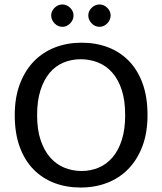

<svg xmlns="http://www.w3.org/2000/svg" viewBox="-20 -830 726 859"><path d="M345 -639Q409 -639 463 -618.5Q517 -598 556.5 -557.5Q596 -517 618 -456.5Q640 -396 640 -315Q640 -236 617 -175.5Q594 -115 554 -74Q514 -33 459.5 -12Q405 9 341 9Q277 9 223 -11.5Q169 -32 129.5 -72.5Q90 -113 68 -173.5Q46 -234 46 -315Q46 -394 69 -454.5Q92 -515 132 -556Q172 -597 226.5 -618Q281 -639 345 -639ZM146 -315Q146 -251 161.5 -204Q177 -157 204 -126Q231 -95 267.5 -80Q304 -65 345 -65Q386 -65 421.5 -80Q457 -95 483.5 -126Q510 -157 525 -204Q540 -251 540 -315Q540 -381 524.5 -428Q509 -475 482 -505.5Q455 -536 418.5 -550.5Q382 -565 341 -565Q300 -565 264 -550Q228 -535 202 -504Q176 -473 161 -426Q146 -379 146 -315ZM209 -761Q209 -780 224 -795Q239 -810 259 -810Q279 -810 294 -795Q309 -780 309 -761Q309 -741 294 -725.5Q279 -710 259 -710Q239 -710 224 -725.5Q209 -741 209 -761ZM375 -761Q375 -780 390 -795Q405 -810 425 -810Q445 -810 460 -795Q475 -780 475 -761Q475 -741 460 -725.5Q445 -710 425 -710Q405 -710 390 -725.5Q375 -741 375 -761Z"/></svg>

Font: Mukta Mahee
Style: Regular
Weight: 400
Designer: Shuchita Grover, Noopur Datye, Girish Dalvi, Yashodeep Gholap
Foundry: Ek Type
Version: Version 2.538;PS 1.000;hotconv 16.6.51;makeotf.lib2.5.65220;